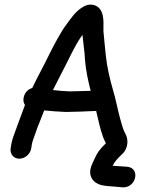

<svg xmlns="http://www.w3.org/2000/svg" viewBox="-20 -648 649 830"><path d="M115.1 -7 117.3 -21C118.3 -27.4 119.7 -33.5 121.9 -40.2C125.6 -49.9 131.3 -66.1 141.6 -96C150.3 -118.9 160.7 -142.9 171.1 -170.7C200.6 -167.7 231.4 -165.3 265.3 -164C286.1 -164 361.4 -166.5 395.7 -168.4C405.4 -126.1 412 -94.9 425.4 -55.8C429 -45.5 433.6 -38.1 437.6 -28.4C433.4 -24.4 428.7 -19.8 423.6 -14.4C397.1 14.3 392 31.8 378.6 60.6C354.3 112.9 385.1 144.1 417.6 152C437.5 156.9 459.3 157.3 477.8 158.9L510.3 161.9C510.8 161.9 511.8 162 512.5 162C569.7 162 586.1 80 532.2 73.1L521 72.1C504.5 70.4 483.5 70.4 467 68.6C475.1 52.5 484.3 40.9 504.7 21.3C538.3 -7.3 533.7 -48.3 523 -67.5C512.3 -86.7 507.1 -107.9 499.2 -135.7C490.2 -166.8 479.8 -223.4 467.8 -261.5C455.2 -304.6 442.5 -358.2 437.4 -408.1C434.2 -445.8 429.7 -477.9 427.1 -513.6C425.6 -534.8 435.5 -592.6 403.2 -617.7C387.3 -629.6 364.5 -632.2 342.8 -620.5C307.2 -601 287.3 -569.7 269.4 -545.1C245.2 -514.9 209 -445.7 191.8 -410.8C168.5 -362.2 144.6 -320.7 119.4 -267.6C84.2 -257.4 72.4 -216 88 -194.3C72.7 -154.5 49.9 -90.4 37.5 -57.1C33.2 -45 30.2 -33.3 28.3 -21L26.1 -7C22.3 17.1 38.3 38 63.5 38C88.7 38 111.3 17.1 115.1 -7ZM208.9 -258.7C219.3 -279.7 230.3 -301.4 239.6 -319.2C270.2 -375.5 303.6 -453.7 336.5 -497.3C336.6 -496.6 336.9 -493.3 337.1 -491.5L343 -439.3C345.2 -423.2 346.5 -407.4 347.5 -387.5C351.5 -340.7 361.2 -297.5 372 -255.3C339.6 -254.2 296.2 -253 281.3 -253C255.2 -254 232.5 -256 208.9 -258.7Z"/></svg>

Font: Just Breathe
Style: BdObl3
Weight: 400
Foundry: Cannot Into Space Fonts
Version: Version 0.72